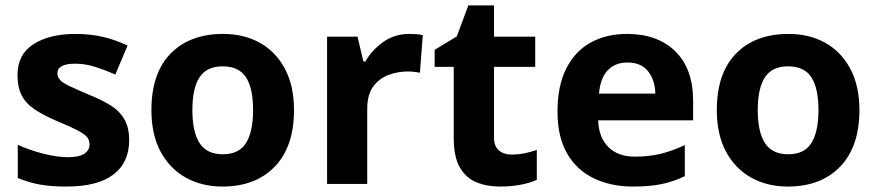

<svg xmlns="http://www.w3.org/2000/svg" viewBox="-20 -682 3252 712"><path d="M459 -162.1Q459 -79.1 400.4 -34.7Q341.8 9.8 226.1 9.8Q168.9 9.8 127.9 2.4Q86.9 -4.9 45.9 -22V-145Q89.8 -125 140.9 -112.1Q191.9 -99.1 231 -99.1Q273.9 -99.1 293 -112.1Q312 -125 312 -146Q312 -160.6 304.7 -171.4Q295.9 -184.1 265.4 -199.7Q234.9 -215.3 193.8 -231.9Q143.6 -253.4 109.9 -275.4Q77.1 -296.9 61 -327.4Q44.9 -357.9 44.9 -403.8Q44.9 -480 104 -518.1Q163.1 -556.2 260.7 -556.2Q312 -556.2 357.9 -546.1Q403.8 -536.1 453.1 -513.2L407.7 -405.8Q368.2 -422.9 332 -434.3Q295.9 -445.8 258.8 -445.8Q192.9 -445.8 192.9 -410.2Q192.9 -397 201.7 -386.7Q210.4 -375.5 240.2 -361.6Q270 -347.7 307.1 -332Q353 -313.5 388.2 -292.5Q421.9 -272 440.4 -241Q459 -210 459 -162.1Z M1070.3 -273.9Q1070.3 -138.2 999 -64.2Q927.7 9.8 804.7 9.8Q728.5 9.8 668.9 -23.4Q609.4 -56.6 575.4 -119.9Q541.5 -183.1 541.5 -273.9Q541.5 -410.2 612.5 -483.2Q683.6 -556.2 807.6 -556.2Q884.3 -556.2 943.4 -523.4Q1002.4 -490.7 1036.4 -427.2Q1070.3 -363.8 1070.3 -273.9ZM693.4 -273.9Q693.4 -192.9 720 -151.4Q746.6 -109.9 806.6 -109.9Q865.7 -109.9 892.1 -151.4Q918.5 -192.9 918.5 -273.9Q918.5 -355 892.1 -395.5Q865.7 -436 805.7 -436Q746.6 -436 720 -395.5Q693.4 -355 693.4 -273.9Z M1498 -556.2Q1508.8 -556.2 1523.9 -555.2Q1539.1 -554.2 1547.9 -551.8L1537.1 -412.1Q1528.8 -414.1 1515.9 -415.5Q1502.9 -417 1492.7 -417Q1455.1 -417 1419.9 -403.8Q1384.8 -390.1 1363.3 -360.1Q1341.8 -330.1 1341.8 -277.8V0H1192.9V-545.9H1305.7L1327.6 -454.1H1335Q1358.9 -496.1 1400.9 -526.1Q1442.9 -556.2 1498 -556.2Z M1877 -108.9Q1901.9 -108.9 1924.8 -113.5Q1947.8 -118.2 1970.7 -126V-15.1Q1946.8 -3.9 1911.4 2.9Q1876 9.8 1834 9.8Q1784.7 9.8 1746.6 -6.3Q1708 -22 1685.3 -61Q1662.6 -100.1 1662.6 -170.9V-434.1H1591.8V-497.1L1673.8 -546.9L1716.8 -662.1H1812V-545.9H1964.8V-434.1H1812V-170.9Q1812 -140.1 1829.8 -124.5Q1847.7 -108.9 1877 -108.9Z M2305.2 -556.2Q2418.5 -556.2 2484.4 -491.5Q2550.3 -426.8 2550.3 -308.1V-235.8H2198.2Q2200.2 -172.9 2235.8 -137Q2271.5 -101.1 2334.5 -101.1Q2386.2 -101.1 2429.7 -111.6Q2473.1 -122.1 2519.5 -144V-28.8Q2478.5 -8.8 2434.3 0.5Q2390.1 9.8 2327.1 9.8Q2246.1 9.8 2182.6 -20.5Q2119.1 -50.8 2083.3 -112.3Q2047.4 -173.8 2047.4 -269Q2047.4 -364.3 2080.1 -428.2Q2112.3 -492.2 2170.4 -524.2Q2228.5 -556.2 2305.2 -556.2ZM2306.2 -450.2Q2262.2 -450.2 2234.4 -422.1Q2206.5 -394 2201.2 -335H2410.2Q2409.2 -383.8 2383.8 -417Q2358.4 -450.2 2306.2 -450.2Z M3167 -273.9Q3167 -138.2 3095.7 -64.2Q3024.4 9.8 2901.4 9.8Q2825.2 9.8 2765.6 -23.4Q2706.1 -56.6 2672.1 -119.9Q2638.2 -183.1 2638.2 -273.9Q2638.2 -410.2 2709.2 -483.2Q2780.3 -556.2 2904.3 -556.2Q2981 -556.2 3040 -523.4Q3099.1 -490.7 3133.1 -427.2Q3167 -363.8 3167 -273.9ZM2790 -273.9Q2790 -192.9 2816.7 -151.4Q2843.3 -109.9 2903.3 -109.9Q2962.4 -109.9 2988.8 -151.4Q3015.1 -192.9 3015.1 -273.9Q3015.1 -355 2988.8 -395.5Q2962.4 -436 2902.3 -436Q2843.3 -436 2816.7 -395.5Q2790 -355 2790 -273.9Z"/></svg>

Font: Nokora
Style: Bold
Weight: 700
Designer: Danh Hong
Version: Version 8.000; ttfautohint (v1.8.3)